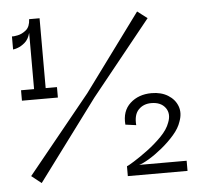

<svg xmlns="http://www.w3.org/2000/svg" viewBox="-45 -613 681 660"><g transform="rotate(-5 295.0 -283.5)"><path d="M75 -302V-520Q69 -498 56 -487Q43 -476 31 -472Q19 -468 15 -468V-513Q19 -512 34.5 -515Q50 -518 64 -529.5Q78 -541 79 -567H115V-302ZM30 -290V-326H154V-290ZM73 -2 39 -29 256 -296 451 -561 485 -535 279 -279ZM370 0V-34Q374 -35 395 -48Q416 -61 443 -81Q470 -101 493 -124.5Q516 -148 524 -171Q536 -201 520.5 -222Q505 -243 472 -243Q445 -243 428 -225.5Q411 -208 414 -172L377 -177Q373 -224 402 -250.5Q431 -277 476 -277Q509 -277 532.5 -262.5Q556 -248 565 -224Q574 -200 563 -171Q556 -149 536.5 -126.5Q517 -104 492.5 -84Q468 -64 446 -51Q424 -38 412 -35H576V0Z"/></g></svg>

Font: Darker Grotesque Medium
Style: Regular
Weight: 500
Designer: Gabriel Lam
Foundry: TypeRant
Version: Version 1.000;gftools[0.9.28]